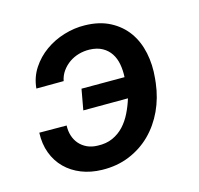

<svg xmlns="http://www.w3.org/2000/svg" viewBox="-85 -629 758 730"><g transform="rotate(-15 293.5 -264.0)"><path d="M301.8 -444.3Q279.8 -444.8 259.3 -439Q238.8 -433.1 221.9 -421.4Q205.1 -409.7 192.9 -392.8Q180.7 -376 176.3 -354L68.8 -353.5Q72.8 -397 95.5 -431.6Q118.2 -466.3 151.9 -490.2Q185.5 -514.2 226.6 -526.6Q267.6 -539.1 308.6 -538.1Q365.7 -537.1 407.2 -515.4Q448.7 -493.7 474.4 -457.8Q500 -421.9 510 -374.3Q520 -326.7 514.6 -273.9L512.7 -255.9Q505.9 -199.2 483.2 -150.4Q460.4 -101.6 424.1 -65.4Q387.7 -29.3 338.6 -9Q289.6 11.2 230.5 9.8Q186.5 8.8 150.1 -5.6Q113.8 -20 87.6 -45.9Q61.5 -71.8 47.9 -107.9Q34.2 -144 36.1 -188.5L143.6 -188Q142.6 -166 148.7 -147.2Q154.8 -128.4 167 -114.5Q179.2 -100.6 197 -92.3Q214.8 -84 237.8 -83.5Q271.5 -82 297.1 -93.5Q322.8 -105 341.6 -125.2Q360.4 -145.5 373.5 -172.1Q386.7 -198.7 395.5 -227.5L219.7 -227.1L234.4 -308.6H403.8Q405.3 -335 400.9 -359.4Q396.5 -383.8 384.3 -402.3Q372.1 -420.9 351.8 -432.1Q331.5 -443.4 301.8 -444.3Z"/></g></svg>

Font: Roboto Mono Medium
Style: Italic
Weight: 500
Designer: Google
Version: Version 2.000985; 2015; ttfautohint (v1.3)